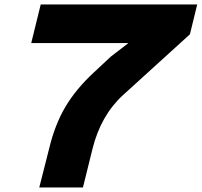

<svg xmlns="http://www.w3.org/2000/svg" viewBox="-20 -830 893 850"><path d="M853 -810.1 820.8 -678.2 525.9 -410.2Q426.3 -319.8 389.2 -169.9L347.2 0H153.8L198.2 -174.8Q223.6 -279.8 270 -357.9Q316.4 -436 396 -509.8L470.2 -579.1L545.9 -637.2L546.9 -639.2H118.2L160.2 -810.1Z"/></svg>

Font: Sinkin Sans 800 Black Italic
Style: Regular
Weight: 900
Italic angle: -112°
Designer: Keith Bates
Foundry: K-Type
Version: Sinkin Sans (version 1.0)  by Keith Bates   •   © 2014   www